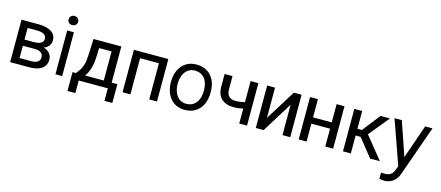

<svg xmlns="http://www.w3.org/2000/svg" viewBox="-59 -1416 5304 2309"><g transform="rotate(15 2593.0 -262.0)"><path d="M286.9 0H44V-528.4H252.8Q354 -528.4 413.5 -493.3Q473 -458.1 473 -383.5Q473 -347.3 451.5 -318Q430 -288.7 388.8 -273.1Q438.9 -260.3 465.2 -226.6Q491.5 -192.8 491.5 -150.6Q491.5 -76 436.6 -38Q381.7 0 286.9 0ZM140.6 -451.7V-306.8H252.8Q375 -306.8 375 -377.8Q375 -451.7 252.8 -451.7ZM393.5 -153.4Q393.5 -189.6 366.8 -209.9Q340.2 -230.1 286.9 -230.1H140.6V-76.7H286.9Q340.2 -76.7 366.8 -96.9Q393.5 -117.2 393.5 -153.4Z M649.1 -623.6Q621.4 -623.6 605.5 -640.3Q589.5 -657 589.5 -680.4Q589.5 -701.7 605.5 -719.5Q621.4 -737.2 649.1 -737.2Q676.8 -737.2 692.8 -719.5Q708.8 -701.7 708.8 -680.4Q708.8 -657 692.8 -640.3Q676.8 -623.6 649.1 -623.6ZM691.8 -545.5V0H608V-545.5Z M799.7 -78.1H842.3Q863.6 -103.7 883 -132.5Q902.3 -161.2 915.7 -207Q929 -252.8 931.8 -329.5L940.3 -528.4H1286.9V-78.1H1358V156.2H1259.9V0H897.7V156.2H799.7ZM1029.8 -329.5Q1025.9 -239 1006 -178.4Q986.2 -117.9 956.3 -78.1H1188.9V-440.3H1033.7Z M1872.2 -528.4V0H1775.6V-450.3H1541.2V0H1443.2V-528.4Z M2217.3 11.4Q2141.3 11.4 2086.6 -24.7Q2032 -60.7 2002.5 -124.8Q1973 -188.9 1973 -272.7Q1973 -353.7 2002.5 -416.9Q2032 -480.1 2086.6 -516.3Q2141.3 -552.6 2217.3 -552.6Q2333.5 -552.6 2400.4 -477.6Q2467.3 -402.7 2467.3 -272.7Q2467.3 -185.4 2437.1 -121.6Q2407 -57.9 2350.9 -23.3Q2294.7 11.4 2217.3 11.4ZM2217.3 -63.9Q2294 -63.9 2338.8 -119.3Q2383.5 -174.7 2383.5 -272.7Q2383.5 -369.7 2338.8 -423.5Q2294 -477.3 2217.3 -477.3Q2168.3 -477.3 2132.3 -450.6Q2096.2 -424 2076.5 -377.8Q2056.8 -331.7 2056.8 -272.7Q2056.8 -214.5 2075.3 -167.1Q2093.8 -119.7 2129.6 -91.8Q2165.5 -63.9 2217.3 -63.9Z M2992.9 -528.4V0H2896.3V-186.8Q2869.7 -179.7 2840.6 -175.8Q2811.4 -171.9 2777 -171.9Q2684.3 -171.9 2628.4 -221.9Q2572.4 -272 2572.4 -372.2V-529.8H2670.5V-372.2Q2670.5 -309.3 2698.2 -280.4Q2725.9 -251.4 2777 -251.4Q2810.7 -251.4 2839.8 -255.1Q2869 -258.9 2896.3 -265.6V-528.4Z M3200.3 -152 3434.7 -528.4H3531.2V0H3434.7V-377.8L3200.3 0H3102.3V-528.4H3200.3Z M3734.4 -528.4V-301.1H3967.3V-528.4H4065.3V0H3967.3V-223H3734.4V0H3636.4V-528.4Z M4525.6 0 4348 -223H4285.5V0H4187.5V-528.4H4285.5V-306.8H4340.9L4514.2 -528.4H4632.1L4424.4 -275.9L4647.7 0Z M4859.4 48.3 4876.1 0 4683.2 -545.5H4774.1L4919 -124.3L5065.3 -545.5H5156.2L4934.7 81Q4912.3 143.8 4865.9 178.4Q4819.6 213.1 4759.9 213.1Q4752.8 213.1 4739.5 211.8Q4726.2 210.6 4713.6 209Q4701 207.4 4696 206V127.8Q4699.2 128.9 4709.2 129.8Q4719.1 130.7 4737.2 130.7Q4761.4 130.7 4783.7 125.5Q4806.1 120.4 4825.3 102.8Q4844.5 85.2 4859.4 48.3Z"/></g></svg>

Font: Inter UI
Style: Regular
Weight: 400
Designer: Rasmus Andersson
Foundry: rsms
Version: Version 2.2